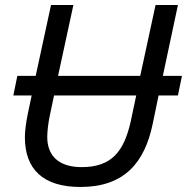

<svg xmlns="http://www.w3.org/2000/svg" viewBox="-20 -734 744 764"><path d="M106 -354 91 -283C83 -244 79 -211 79 -188C79 -61 151 10 300 10C474 10 556 -86 588 -243L611 -354H688L704 -432H628L688 -714H599L538 -432H211L272 -714H183L122 -432H49L33 -354ZM168 -189C168 -210 172 -247 179 -278L195 -354H522L500 -250C473 -131 424 -69 305 -69C214 -69 168 -114 168 -189Z"/></svg>

Font: BC Sans
Style: Italic
Weight: 400
Italic angle: -12°
Designer: Monotype Design Team
Designer: Province of B.C.
Foundry: Monotype Imaging Inc.
Version: Version 2.000;GOOG;noto-source:20170915:90ef993387c0